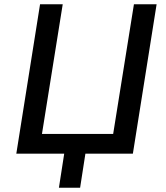

<svg xmlns="http://www.w3.org/2000/svg" viewBox="-20 -725 783 906"><path d="M258 161 283 0H57L169 -705H276L178 -93H514L612 -705H719L607 0H383L358 161Z"/></svg>

Font: Nunito Sans 7pt SemiCondensed SemiBold
Style: Italic
Weight: 600
Width: 4
Italic angle: -9°
Designer: Vernon Adams
Foundry: Vernon Adams
Version: Version 3.101;gftools[0.9.27]